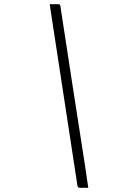

<svg xmlns="http://www.w3.org/2000/svg" viewBox="-20 -770 640 920"><path d="M218 -750H259Q268 -750 269 -743Q298 -553 327.5 -361.5Q357 -170 387 21Q391 48 395 75.5Q399 103 403 130H363Q352 130 351 119Q318 -98 284.5 -315.5Q251 -533 218 -750Z"/></svg>

Font: Recursive Sn Lnr St Lt
Style: Italic
Weight: 300
Italic angle: -15°
Version: Version 1.079;hotconv 1.0.112;makeotfexe 2.5.65598; ttfautoh